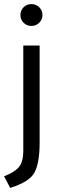

<svg xmlns="http://www.w3.org/2000/svg" viewBox="-31 -708 294 940"><path d="M123 -581Q100 -581 84.5 -596.5Q69 -612 69 -635Q69 -657 84.5 -672.5Q100 -688 123 -688Q145 -688 161 -672.5Q177 -657 177 -635Q177 -612 161 -596.5Q145 -581 123 -581ZM83 30V-485H163V-9Q163 87 139 134.5Q115 182 19 212L-11 155Q39 136 61 110.5Q83 85 83 30Z"/></svg>

Font: Palanquin
Style: Regular
Weight: 400
Designer: Pria Ravichandran
Version: Version 1.0.4